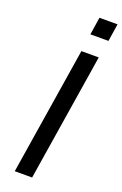

<svg xmlns="http://www.w3.org/2000/svg" viewBox="-171 -949 636 998"><g transform="rotate(20 147.5 -450.0)"><path d="M54 0 166 -705H262L150 0ZM180 -803 195 -900H295L280 -803Z"/></g></svg>

Font: Nunito Sans 10pt Medium
Style: Italic
Weight: 500
Italic angle: -9°
Designer: Vernon Adams
Foundry: Vernon Adams
Version: Version 3.101;gftools[0.9.27]